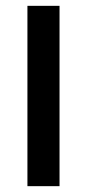

<svg xmlns="http://www.w3.org/2000/svg" viewBox="-20 -638 298 658"><path d="M74 -618H184V0H74Z"/></svg>

Font: Athiti SemiBold
Style: Regular
Weight: 600
Designer: CadsonDemak Team
Foundry: CadsonDemak
Version: Version 1.033